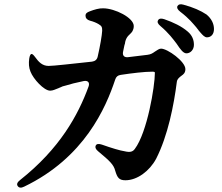

<svg xmlns="http://www.w3.org/2000/svg" viewBox="-20 -822 1040 900"><path d="M808 -617C826 -590 839 -572 854 -572C872 -572 889 -588 889 -612C889 -635 881 -656 860 -674C831 -699 793 -717 750 -732C735 -737 725 -735 721 -727C716 -719 720 -710 732 -700C771 -667 792 -638 808 -617ZM63 50C69 59 79 60 93 53C376 -83 476 -317 520 -449C524 -462 532 -469 546 -471C599 -479 657 -486 694 -486C704 -486 706 -484 706 -481C706 -417 670 -201 612 -124C602 -110 589 -107 564 -113C543 -116 503 -128 458 -144C443 -149 433 -148 429 -140C425 -132 428 -122 441 -112C494 -68 513 -50 520 -22C530 12 539 23 568 23C623 23 681 -20 712 -78C767 -186 795 -329 809 -439C811 -452 820 -459 832 -468C839 -473 849 -480 849 -498C849 -534 765 -594 735 -594C726 -594 717 -587 706 -580C696 -573 688 -567 671 -565L580 -554C562 -552 553 -562 557 -580C559 -590 561 -600 563 -609C564 -611 565 -616 566 -619C566 -623 567 -625 568 -630C571 -640 575 -647 581 -654C588 -662 595 -666 601 -676C604 -682 607 -689 607 -700C607 -739 518 -783 464 -783C445 -784 422 -777 401 -769C387 -764 380 -758 381 -747C381 -737 388 -729 402 -725C418 -721 432 -715 442 -709C457 -700 459 -695 459 -678C458 -656 449 -605 438 -557C435 -543 426 -535 411 -533C317 -523 231 -513 208 -513C178 -513 161 -532 145 -554C137 -565 131 -570 127 -569C123 -568 119 -561 117 -547C114 -526 115 -505 123 -486C136 -452 186 -397 215 -397C228 -397 239 -403 255 -409C256 -410 260 -411 262 -412C270 -416 277 -419 288 -421C306 -427 338 -435 372 -442C392 -446 402 -435 395 -416C346 -282 260 -125 74 22C61 32 57 42 63 50ZM825 -767C867 -735 885 -711 900 -694C903 -691 904 -688 906 -686C906 -686 907 -685 908 -684C909 -682 911 -679 919 -670C931 -656 940 -647 950 -647C969 -647 983 -661 983 -686C983 -711 971 -735 948 -754C921 -772 885 -788 840 -800C826 -804 817 -802 812 -794C808 -786 812 -777 825 -767Z"/></svg>

Font: 寒蝉锦书宋Pro Soft
Style: Regular
Weight: 700
Designer: 寒蝉锦书宋{Warren} 思源宋体{Ryoko NISHIZUKA 西塚涼子 (kana & ideographs); Frank Grießhammer (Latin, Greek & Cyrillic); Wenlong ZHANG 
Foundry: Adobe & ChillType
Version: Version 2.000;Glyphs 3.1.1 (3135)